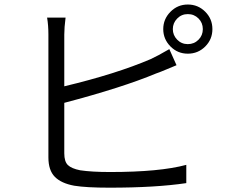

<svg xmlns="http://www.w3.org/2000/svg" viewBox="-20 -826 1040 862"><path d="M268.6 -364.3V-137.7Q268.6 -100.6 284.7 -85Q300.8 -69.3 339.8 -61.5Q391.6 -53.7 474.6 -53.7Q697.3 -53.7 816.4 -85.9V-3.9Q678.7 16.6 471.7 16.6Q367.2 16.6 313.5 7.8Q254.9 -2.9 226.1 -32.2Q197.3 -61.5 197.3 -119.1V-670.9Q197.3 -712.9 191.4 -747.1H274.4Q268.6 -702.1 268.6 -670.9V-438.5Q501 -494.1 656.2 -560.5Q686.5 -574.2 740.2 -605.5L772.5 -533.2Q764.6 -530.3 731.4 -516.1Q698.2 -502 680.7 -496.1Q528.3 -432.6 268.6 -364.3ZM775.4 -647.9Q794.9 -627.9 823.2 -627.9Q851.6 -627.9 871.1 -647.5Q890.6 -667 890.6 -695.3Q890.6 -723.6 871.1 -743.2Q851.6 -762.7 823.2 -762.7Q794.9 -762.7 775.4 -742.7Q755.9 -722.7 755.9 -695.3Q755.9 -668 775.4 -647.9ZM745.1 -772.9Q777.3 -805.7 823.2 -805.7Q869.1 -805.7 901.4 -773.4Q933.6 -741.2 933.6 -695.3Q933.6 -649.4 901.4 -617.2Q869.1 -585 823.2 -585Q777.3 -585 745.1 -617.7Q712.9 -650.4 712.9 -695.3Q712.9 -740.2 745.1 -772.9Z"/></svg>

Font: Gen Shin Gothic Monospace Normal
Style: Regular
Weight: 350
Designer: [Source Han Sans]
Ryoko NISHIZUKA  (kana & ideographs); Paul D. Hunt (Latin, Greek & Cyrillic); Wenlong ZHANG  (bopomofo
Version: Version 1.002.20150607